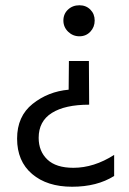

<svg xmlns="http://www.w3.org/2000/svg" viewBox="-20 -537 492 730"><path d="M414 52V132Q349 173 254 173Q159 173 102 124.5Q45 76 45 -10Q45 -95 104 -142Q163 -189 241 -196L242 -305H318L319 -139Q227 -139 177 -107.5Q127 -76 127 -13Q127 38 160 69.5Q193 101 259 101Q337 101 414 52ZM282 -517Q307 -517 323.5 -500.5Q340 -484 340 -459Q340 -434 323.5 -416.5Q307 -399 282 -399Q257 -399 239 -416.5Q221 -434 221 -459Q221 -484 238.5 -500.5Q256 -517 282 -517Z"/></svg>

Font: Hind Regular
Style: Regular
Weight: 400
Designer: Manushi Parikh, Satya Rajpurohit
Foundry: Indian Type Foundry
Version: Version 1.201;PS 1.0;hotconv 1.0.78;makeotf.lib2.5.61930; tt